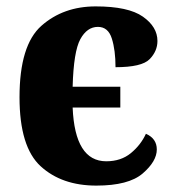

<svg xmlns="http://www.w3.org/2000/svg" viewBox="-20 -570 547 600"><path d="M281 10Q382 10 426 -28Q470 -66 470 -103Q470 -137 436 -152Q420 -117 389 -91.5Q358 -66 312 -66Q214 -66 207 -234H356V-299H207Q210 -409 231 -447.5Q252 -486 286 -486Q318 -486 329.5 -449.5Q341 -413 341 -360Q423 -360 447.5 -385Q472 -410 472 -442Q472 -486 426.5 -518Q381 -550 279 -550Q178 -550 109.5 -489.5Q41 -429 41 -266Q41 -111 107 -50.5Q173 10 281 10Z"/></svg>

Font: Noto Serif SemiCondensed Extra
Style: Regular
Weight: 800
Width: 4
Designer: Monotype Design Team
Foundry: Monotype Imaging Inc.
Version: Version 1.002